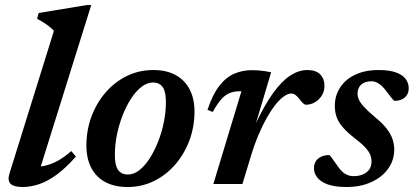

<svg xmlns="http://www.w3.org/2000/svg" viewBox="-20 -737 1658 769"><path d="M196 -613.5Q187.5 -622.5 177.2 -630.8Q167 -639 154.8 -646.8Q142.5 -654.5 128.5 -661.5L135 -685L329 -717H345.5L133.5 -39L114.5 -70Q139 -68 163.5 -74Q188 -80 213.5 -94.2Q239 -108.5 265.5 -132L284 -110Q243.5 -64 206.8 -37.2Q170 -10.5 136.2 0.8Q102.5 12 71 12Q35.5 12 22.2 -1Q9 -14 18.5 -44Z M594 -456.5Q647.5 -456.5 684.2 -436Q721 -415.5 740 -378.2Q759 -341 759 -290.5Q759 -229.5 738.8 -175Q718.5 -120.5 682 -78.2Q645.5 -36 596.8 -12Q548 12 491 12Q437.5 12 400.5 -8.5Q363.5 -29 344.8 -66.2Q326 -103.5 326 -154Q326 -215 346.2 -269.8Q366.5 -324.5 402.8 -366.5Q439 -408.5 487.8 -432.5Q536.5 -456.5 594 -456.5ZM492 -38Q515.5 -38 537.8 -55.2Q560 -72.5 579.2 -102.2Q598.5 -132 613.2 -169.5Q628 -207 636.2 -247.8Q644.5 -288.5 644.5 -328Q644.5 -369.5 631.8 -388Q619 -406.5 592.5 -406.5Q569 -406.5 546.8 -389.2Q524.5 -372 505.2 -342.5Q486 -313 471.2 -275.2Q456.5 -237.5 448.2 -196.8Q440 -156 440 -116.5Q440 -75 453 -56.5Q466 -38 492 -38Z M947 -371.5Q945.5 -371.5 943.8 -371.5Q942 -371.5 940 -371.5Q919 -371.5 901.5 -365Q884 -358.5 867.5 -340.8Q851 -323 832 -288.5L811 -297Q831.5 -358.5 858.5 -393.2Q885.5 -428 918.5 -442Q951.5 -456 989.5 -456Q1004 -456 1016 -455Q1028 -454 1040 -452.2Q1052 -450.5 1066 -447.5L1000.5 -228L1000 -233Q1038 -314.5 1073.2 -363.5Q1108.5 -412.5 1142.8 -434.5Q1177 -456.5 1210.5 -456.5Q1245.5 -456.5 1262.5 -439Q1279.5 -421.5 1279.5 -393.5Q1279.5 -371.5 1268.8 -354.2Q1258 -337 1241 -327.2Q1224 -317.5 1205.5 -317.5Q1200.5 -317.5 1194.2 -323Q1188 -328.5 1180 -339.5Q1171.5 -350.5 1163.5 -356.5Q1155.5 -362.5 1146.5 -362.5Q1133.5 -362.5 1117.5 -351.2Q1101.5 -340 1084.2 -318.8Q1067 -297.5 1049.5 -266.8Q1032 -236 1015.5 -197.2Q999 -158.5 985 -112L951 0H834.5Z M1299.5 -116Q1305.5 -110 1312.2 -100.2Q1319 -90.5 1334 -69.5Q1349 -48 1364 -39.8Q1379 -31.5 1395.5 -31.5Q1417 -31.5 1433.2 -38.2Q1449.5 -45 1458.8 -58Q1468 -71 1468 -89.5Q1468 -104 1462.5 -117.8Q1457 -131.5 1442 -147.5Q1427 -163.5 1398 -185.5Q1370 -207.5 1352.8 -227.5Q1335.5 -247.5 1328.2 -268.2Q1321 -289 1321 -312.5Q1321 -353 1341.8 -385.8Q1362.5 -418.5 1402 -437.5Q1441.5 -456.5 1496.5 -456.5Q1539.5 -456.5 1565.8 -447Q1592 -437.5 1604.5 -421Q1617 -404.5 1617 -383.5Q1617 -368 1610 -356.8Q1603 -345.5 1590 -339.2Q1577 -333 1559 -333Q1554 -338 1546.8 -346.5Q1539.5 -355 1526 -373.5Q1513 -391.5 1498 -401.5Q1483 -411.5 1468 -411.5Q1441 -411.5 1426.5 -398Q1412 -384.5 1412 -362Q1412 -350 1417.8 -337.2Q1423.5 -324.5 1438.8 -308Q1454 -291.5 1483 -267Q1512 -243.5 1528.5 -222Q1545 -200.5 1552 -180Q1559 -159.5 1559 -138Q1559 -95.5 1534.8 -61.5Q1510.5 -27.5 1467.5 -7.8Q1424.5 12 1368.5 12Q1322 12 1293.2 1.8Q1264.5 -8.5 1251 -25.8Q1237.5 -43 1237.5 -63.5Q1237.5 -79 1244.8 -90.8Q1252 -102.5 1266 -109.2Q1280 -116 1299.5 -116Z"/></svg>

Font: Newsreader 16pt 16pt SemiBold
Style: Italic
Weight: 600
Italic angle: -17°
Version: Version 1.003